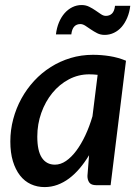

<svg xmlns="http://www.w3.org/2000/svg" viewBox="-20 -735 556 762"><path d="M367.5 -438Q359 -439 350.8 -439.5Q342.5 -440 334 -440Q291 -440 253.2 -420Q215.5 -400 187.8 -366Q160 -332 144 -287.2Q128 -242.5 128 -193Q128 -136 146.2 -108.8Q164.5 -81.5 198 -81.5Q220.5 -81.5 242 -96.2Q263.5 -111 282.8 -136.8Q302 -162.5 318.5 -197.5Q335 -232.5 347 -273.5ZM333.5 -119Q316 -90 296.2 -66.8Q276.5 -43.5 254.5 -27Q232.5 -10.5 208 -1.5Q183.5 7.5 157 7.5Q127.5 7.5 102.5 -4Q77.5 -15.5 59.5 -38.5Q41.5 -61.5 31.2 -95.2Q21 -129 21 -173.5Q21 -219 32.5 -262.2Q44 -305.5 65 -343.8Q86 -382 115.5 -414Q145 -446 181.5 -469Q218 -492 260.2 -504.8Q302.5 -517.5 349 -517.5Q382.5 -517.5 415.5 -512.2Q448.5 -507 480 -494L419 0H362.5Q342 0 334.5 -10.5Q327 -21 327 -36.5ZM400 -672Q415 -672 424.5 -681.2Q434 -690.5 436.5 -712H497Q494 -686 485 -664.8Q476 -643.5 462.8 -628.2Q449.5 -613 432.2 -604.8Q415 -596.5 395.5 -596.5Q379 -596.5 365.8 -603.2Q352.5 -610 340.8 -618Q329 -626 318.8 -632.8Q308.5 -639.5 299 -639.5Q284 -639.5 274.8 -629.8Q265.5 -620 263 -598.5H202Q205 -624.5 214 -646Q223 -667.5 236.5 -682.8Q250 -698 267.2 -706.5Q284.5 -715 304 -715Q320.5 -715 334 -708.2Q347.5 -701.5 359 -693.5Q370.5 -685.5 380.5 -678.8Q390.5 -672 400 -672Z"/></svg>

Font: Lato 2
Style: Italic
Weight: 600
Italic angle: -7°
Designer: Lukasz Dziedzic with Adam Twardoch and Botio Nikoltchev
Foundry: tyPoland Lukasz Dziedzic
Version: Version 2.015; 2015-08-06; http://www.latofonts.com/